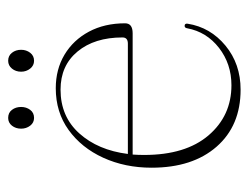

<svg xmlns="http://www.w3.org/2000/svg" viewBox="-91 -523 624 482"><g transform="rotate(-90 221.0 -282.0)"><path d="M403.5 -280Q403.5 -261 378.5 -261H74Q73 -247 73 -232Q73 -128 122.2 -70.5Q171.5 -13 248 -13Q301.5 -13 341.8 -44.2Q382 -75.5 391 -124Q392 -130.5 397 -130.5Q403.5 -130.5 402.5 -123Q393.5 -66 347.5 -28Q301.5 10 237 10Q146.5 10 93.8 -50.2Q41 -110.5 41 -213.5Q41 -280 66 -334.8Q91 -389.5 135.8 -421.8Q180.5 -454 240.5 -454Q288 -454 324.8 -432Q361.5 -410 382.5 -370.8Q403.5 -331.5 403.5 -280ZM237 -442Q169.5 -442 127.2 -395Q85 -348 75.5 -273H352.5Q368 -273 368 -286.5Q368 -356.5 332.8 -399.2Q297.5 -442 237 -442ZM166 -508.5Q154 -508.5 146.5 -518.2Q139 -528 139 -541Q139 -554.5 146.5 -564Q154 -573.5 166 -573.5Q179 -573.5 186.2 -564Q193.5 -554.5 193.5 -541Q193.5 -528 186.2 -518.2Q179 -508.5 166 -508.5ZM309.5 -508.5Q297.5 -508.5 289.8 -518.2Q282 -528 282 -541Q282 -554.5 289.8 -564Q297.5 -573.5 309.5 -573.5Q322 -573.5 329.5 -564Q337 -554.5 337 -541Q337 -528 329.5 -518.2Q322 -508.5 309.5 -508.5Z"/></g></svg>

Font: Fraunces 72pt S000 Thin
Style: Regular
Weight: 100
Version: Version 1.000; ttfautohint (v1.8.3)